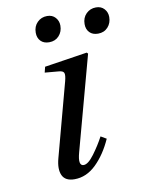

<svg xmlns="http://www.w3.org/2000/svg" viewBox="-80 -737 593 805"><g transform="rotate(-10 216.5 -335.0)"><path d="M120 -86 204 -399Q211 -425 207 -434.5Q203 -444 183 -445L126 -450L132 -474L314 -502L319 -497L210 -95Q195 -40 220 -40Q239 -40 265 -75Q291 -110 310 -146L334 -132Q306 -69 264.5 -28.5Q223 12 172 12Q133 12 120.5 -14.5Q108 -41 120 -86ZM326 -621Q326 -648 343 -665Q360 -682 385 -682Q407 -682 420 -667.5Q433 -653 433 -633Q433 -607 417 -589.5Q401 -572 375 -572Q352 -572 339 -585.5Q326 -599 326 -621ZM118 -621Q118 -648 135 -665Q152 -682 177 -682Q199 -682 212 -667.5Q225 -653 225 -633Q225 -607 209 -589.5Q193 -572 167 -572Q144 -572 131 -585.5Q118 -599 118 -621Z"/></g></svg>

Font: Lingua Franca
Style: Italic
Weight: 400
Italic angle: -13°
Version: Version 1.19